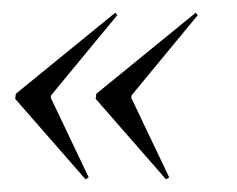

<svg xmlns="http://www.w3.org/2000/svg" viewBox="-20 -458 374 303"><path d="M131 -302 242 -175 247 -178 187 -304 188 -308 292 -434 289 -438 132 -310ZM4 -302 115 -175 120 -178 60 -304 61 -308 165 -434 162 -438 5 -310Z"/></svg>

Font: Moniqa Ita Display
Style: Italic
Weight: 400
Italic angle: -10°
Designer: Rajesh Rajput
Foundry: Rajesh Rajput
Version: Version 1.000